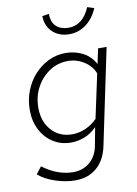

<svg xmlns="http://www.w3.org/2000/svg" viewBox="-100 -782 761 1066"><g transform="rotate(-10 280.5 -249.0)"><path d="M237 219Q185 219 127.5 200.5Q70 182 31 149L62 109Q146 172 234 172Q289 172 328 138.5Q367 105 377 47L396 -53Q365 -22 328 -7Q291 8 250 8Q194 8 150 -20Q106 -48 80.5 -97Q55 -146 55 -209Q55 -266 74.5 -316.5Q94 -367 128.5 -405Q163 -443 208 -465Q253 -487 305 -487Q356 -487 400 -465Q444 -443 470 -396L488 -481H536L423 59Q407 136 358.5 177.5Q310 219 237 219ZM264 -36Q304 -36 341 -52.5Q378 -69 406 -98L459 -345Q443 -387 401.5 -414Q360 -441 310 -441Q253 -441 206.5 -410.5Q160 -380 132 -328.5Q104 -277 104 -213Q104 -134 149 -85Q194 -36 264 -36ZM345 -586Q290 -586 253 -619Q216 -652 214 -711L252 -717Q253 -667 279.5 -644.5Q306 -622 347 -622Q428 -622 468 -717L506 -705Q483 -650 441 -618Q399 -586 345 -586Z"/></g></svg>

Font: Red Hat Text
Style: Italic
Weight: 300
Italic angle: -12°
Designer: Pentagram, MCKL
Foundry: Pentagram, MCKL
Version: Version 1.023